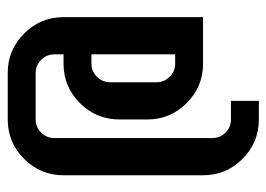

<svg xmlns="http://www.w3.org/2000/svg" viewBox="-118 -582 699 504"><g transform="rotate(-90 232.0 -329.5)"><path d="M341.8 -439.5H317.4Q297.4 -439.5 283 -425Q268.6 -410.6 268.6 -390.6V-268.6Q268.6 -248.5 283 -234.1Q297.4 -219.7 317.4 -219.7H341.8ZM170.9 0Q110.4 0 67.4 -43Q24.4 -85.9 24.4 -146.5V-512.7Q24.4 -573.2 67.4 -616.2Q110.4 -659.2 170.9 -659.2H293Q353.5 -659.2 396.5 -616.2Q439.5 -573.2 439.5 -512.7V-146.5H317.4Q256.8 -146.5 213.9 -189.5Q170.9 -232.4 170.9 -293V-366.2Q170.9 -426.8 213.9 -469.7Q256.8 -512.7 317.4 -512.7H341.8V-537.1Q341.8 -557.1 327.4 -571.5Q313 -585.9 293 -585.9H170.9Q150.9 -585.9 136.5 -571.5Q122.1 -557.1 122.1 -537.1V-122.1Q122.1 -102.1 136.5 -87.6Q150.9 -73.2 170.9 -73.2H219.7V0Z"/></g></svg>

Font: Alegre Sans
Style: Regular
Weight: 400
Width: 3
Designer: GrandChaos9000
Version: Version 1.2.6 - August 1, 2014